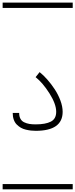

<svg xmlns="http://www.w3.org/2000/svg" viewBox="-20 -990 570 1453"><path d="M76.2 -135.3H125Q125 -108.9 134.8 -91.1Q144.5 -73.2 163.1 -64.5Q181.6 -55.7 202.1 -52.2Q222.7 -48.8 250 -48.8Q324.2 -48.8 364.7 -69.6Q405.3 -90.3 405.3 -144Q405.3 -202.6 354.5 -283Q303.7 -363.3 249.5 -406.2L279.8 -444.3Q308.1 -421.9 337.9 -388.2Q367.7 -354.5 394 -314.5Q420.4 -274.4 437.3 -229Q454.1 -183.6 454.1 -144Q454.1 0 250 0Q231.4 0 214.1 -2Q196.8 -3.9 175.8 -8.8Q154.8 -13.7 137.9 -23.4Q121.1 -33.2 106.7 -47.6Q92.3 -62 84.2 -84.5Q76.2 -106.9 76.2 -135.3ZM0 402.8H530.3V442.9H0ZM0 -970.2H530.3V-930.2H0Z"/></svg>

Font: AzarMehrMSRS1
Style: Regular
Weight: 1
Designer: Amin Abedi
Version: Version 1.00